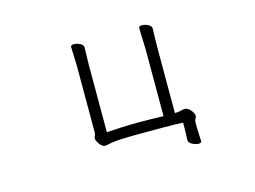

<svg xmlns="http://www.w3.org/2000/svg" viewBox="-84 -625 1168 880"><g transform="rotate(-15 500.0 -185.0)"><path d="M773 102V101Q772 84 771 64Q770 44 770 29.5Q770 15 770 15Q770 3 774.5 -3.5Q779 -10 779 -17Q779 -28 765.5 -44Q752 -60 738 -60H736Q728 -59 715.5 -56Q703 -53 690 -53V-370Q690 -388 691 -415Q692 -442 692 -454Q692 -466 677 -473.5Q662 -481 648 -481Q633 -481 633 -472Q633 -461 633.5 -440Q634 -419 635 -399.5Q636 -380 636 -370V-53Q603 -54 574 -54.5Q545 -55 518 -55Q473 -55 434.5 -53Q396 -51 366 -49V-367Q366 -385 367 -412Q368 -439 368 -451Q368 -463 353 -470.5Q338 -478 324 -478Q309 -478 309 -469Q309 -458 310 -437Q311 -416 311.5 -396.5Q312 -377 312 -367V-65Q312 -53 308.5 -47.5Q305 -42 305 -35Q305 -25 317.5 -8Q330 9 343 9H347Q379 1 417 -1Q455 -3 519 -3Q572 -3 625.5 -3Q679 -3 715 -1Q715 21 714.5 42Q714 63 713 80V81Q713 94 729.5 102.5Q746 111 759 111Q773 111 773 102Z"/></g></svg>

Font: Klee One
Style: Regular
Weight: 400
Designer: Fontworks Inc.
Foundry: Fontworks Inc.
Version: Version 1.100